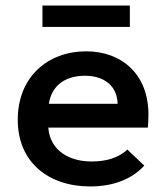

<svg xmlns="http://www.w3.org/2000/svg" viewBox="-20 -661 603 692"><path d="M133 -564H448V-641H133ZM305 11C383 11 452 -12 500 -64L439 -122C405 -90 359 -79 310 -79C232 -79 161 -116 154 -201H513C514 -214 515 -234 515 -248C515 -397 415 -476 291 -476C152 -476 44 -384 44 -229C44 -76 155 11 305 11ZM156 -287C167 -357 220 -388 286 -388C355 -388 402 -352 404 -287Z"/></svg>

Font: Inconsolata SemiExpanded
Style: Bold
Weight: 700
Width: 6
Monospace: yes
Designer: Raph Levien, Cyreal, Brenton Simpson
Foundry: Raph Levien, Cyreal, Google
Version: Version 3.100